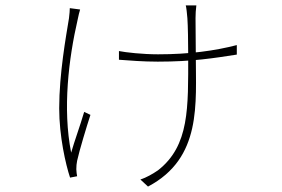

<svg xmlns="http://www.w3.org/2000/svg" viewBox="-20 -607 1040 707"><path d="M703 -587H664C666 -582 669 -554 670 -540C672 -514 673 -448 673 -405C673 -210 678 -71 562 20C543 33 519 47 497 54L525 80C724 -25 701 -225 701 -405C701 -438 700 -521 700 -540C700 -556 701 -571 703 -587ZM418 -419V-387C458 -384 507 -380 561 -380C689 -380 768 -393 852 -406V-441C771 -420 677 -407 562 -407C505 -407 443 -414 418 -419ZM275 -572 237 -577C237 -570 236 -555 234 -540C223 -472 198 -336 198 -208C198 -105 222 -1 238 47L264 42C263 37 261 24 261 16C261 6 262 -6 264 -15C272 -52 299 -141 313 -184L290 -195C275 -144 254 -87 242 -45C210 -207 233 -392 266 -535C269 -549 272 -563 275 -572Z"/></svg>

Font: Source Han Sans JP VF
Style: Regular
Weight: 250
Designer: Ryoko NISHIZUKA 西塚涼子 (kana, bopomofo & ideographs); Paul D. Hunt (Latin, Greek & Cyrillic); Sandoll Communications 산돌커뮤니
Foundry: Adobe
Version: Version 2.004;hotconv 1.0.118;makeotfexe 2.5.65603